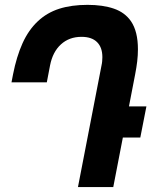

<svg xmlns="http://www.w3.org/2000/svg" viewBox="-20 -763 642 783"><path d="M394 -496.1Q396 -504.9 396.7 -513.7Q397.5 -522.5 397.5 -529.8Q397.5 -569.8 375.7 -591.3Q354 -612.8 312.5 -612.8Q262.2 -612.8 228.5 -582Q194.8 -551.3 184.1 -496.1L170.9 -427.2H26.9L33.2 -460Q47.4 -532.2 71.8 -586.4Q96.2 -640.6 134.3 -676.3Q170.9 -710.9 220.9 -727.1Q271 -743.2 336.9 -743.2Q399.4 -743.2 444.3 -727.8Q489.3 -712.4 514.2 -676.3Q542.5 -634.8 542.5 -562Q542.5 -538.1 539.6 -512.9Q536.6 -487.8 531.2 -460L505.9 -329.1H577.1L552.2 -202.1H481L441.9 0H297.9Z"/></svg>

Font: Hack
Style: Bold Italic
Weight: 700
Italic angle: -11°
Monospace: yes
Designer: Christopher Simpkins
Foundry: Christopher Simpkins
Version: Version 2.017; ttfautohint (v1.4.1) -l 4 -r 80 -G 350 -x 0 -